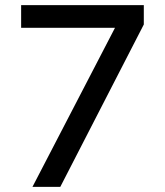

<svg xmlns="http://www.w3.org/2000/svg" viewBox="-20 -725 640 745"><path d="M106 0 450 -663 454 -617H62V-705H538V-630L214 0Z"/></svg>

Font: Nunito Sans 12pt ExtraLight 8pt Medium
Style: Regular
Weight: 500
Version: Version 3.101;gftools[0.9.27]